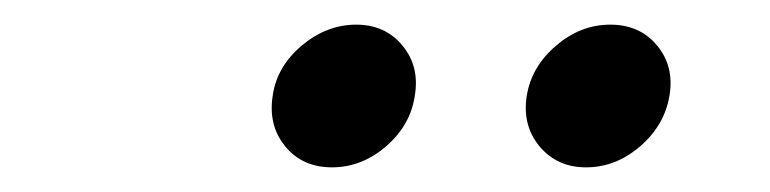

<svg xmlns="http://www.w3.org/2000/svg" viewBox="-20 -766 622 155"><path d="M453.1 -630.9Q429.7 -630.9 415.5 -647.9Q401.4 -665 405.3 -689Q409.2 -712.4 429 -729.2Q448.7 -746.1 472.7 -746.1Q496.6 -746.1 510.5 -729.2Q524.4 -712.4 520.5 -689Q516.6 -665 496.8 -647.9Q477.1 -630.9 453.1 -630.9ZM248 -630.9Q224.1 -630.9 210.2 -647.9Q196.3 -665 200.2 -689Q203.6 -712.4 223.6 -729.2Q243.7 -746.1 267.6 -746.1Q291 -746.1 304.9 -729.2Q318.8 -712.4 314.9 -689Q311.5 -665 291.7 -647.9Q272 -630.9 248 -630.9Z"/></svg>

Font: Inter 18pt
Style: Italic
Weight: 400
Italic angle: -9.3988°
Designer: Rasmus Andersson
Foundry: rsms
Version: Version 4.001;git-66647c0bb